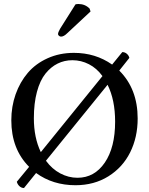

<svg xmlns="http://www.w3.org/2000/svg" viewBox="-20 -925 751 969"><path d="M186 -157.2 497.1 -541Q468.3 -580.6 429 -600.8Q389.6 -621.1 345.2 -621.1Q305.2 -621.1 271 -604.2Q236.8 -587.4 209.5 -553.5Q182.1 -519.5 166.5 -461.7Q150.9 -403.8 150.9 -328.1Q150.9 -230.5 186 -157.2ZM522.9 -497.1 211.9 -113.8Q242.2 -72.3 283.9 -50Q325.7 -27.8 371.1 -27.8Q456.5 -27.8 508.8 -104.2Q561 -180.7 561 -311Q561 -420.9 522.9 -497.1ZM632.8 -632.8 582 -568.8Q674.8 -476.1 674.8 -327.1Q674.8 -232.4 637 -156.2Q599.1 -80.1 527.1 -35.2Q455.1 9.8 360.8 9.8Q247.1 9.8 162.1 -51.8L101.1 23.9Q87.9 23.9 77.9 14.4Q67.9 4.9 64.9 -7.8L127 -83Q37.1 -172.9 37.1 -317.9Q37.1 -387.2 58.8 -449Q80.6 -510.7 120.4 -557.4Q160.2 -604 220.5 -631.1Q280.8 -658.2 353 -658.2Q461.9 -658.2 545.9 -599.1L597.2 -662.1Q610.4 -662.1 620.4 -653.3Q630.4 -644.5 632.8 -632.8ZM283.2 -779.8 360.8 -902.8Q366.7 -904.8 376 -904.8Q409.2 -904.8 432.1 -881.8L437 -867.2L319.8 -757.8Q302.2 -740.2 288.1 -740.2Q282.2 -740.2 277.6 -744.4Q272.9 -748.5 272.9 -752.9Q272.9 -761.7 283.2 -779.8Z"/></svg>

Font: Common Serif Medium
Style: Regular
Weight: 500
Designer: Philipp H. Poll, Khaled Hosny
Foundry: Stefan Peev, Context Ltd.
Version: Version 1.026